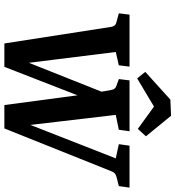

<svg xmlns="http://www.w3.org/2000/svg" viewBox="18 -820 803 879"><g transform="rotate(90 419.5 -380.5)"><path d="M439 -392 286 1H179L103 -488Q100 -508 82 -512L41 -523L47 -572H285L279 -523L218 -509L272 -75H253L409 -467ZM392 -488Q390 -499 385 -504.5Q380 -510 370 -513L342 -523L348 -572H581L574 -523L506 -509L557 -75H535L705 -509L640 -523L647 -572H839L832 -523L792 -513Q781 -510 775 -505.5Q769 -501 765 -491L568 1H461L408 -397ZM309 -644 436 -759 510 -762 604 -647 570 -610 468 -684 339 -607Z"/></g></svg>

Font: Yrsa SemiBold
Style: Italic
Weight: 600
Italic angle: -7.10001°
Version: Version 2.004